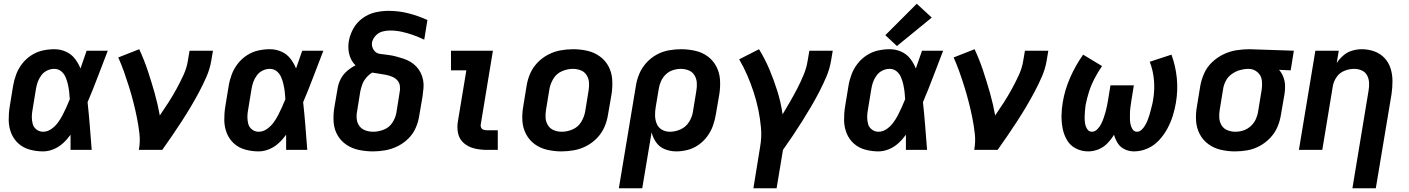

<svg xmlns="http://www.w3.org/2000/svg" viewBox="-20 -801 7528 1026"><path d="M210 8Q238 8 266 -3.5Q294 -15 316.5 -35.5Q339 -56 357 -81Q357 -40 357 0H470Q465 -64 460 -127.5Q455 -191 448 -255Q477 -323 503 -392Q529 -461 556 -530H443Q427 -483 410 -435Q399 -463 380 -487.5Q361 -512 332 -525Q303 -538 270 -538Q239 -538 207.5 -531Q176 -524 147.5 -505.5Q119 -487 98.5 -460.5Q78 -434 66.5 -403.5Q55 -373 50 -342L32 -232Q26 -195 26.5 -158.5Q27 -122 40 -89.5Q53 -57 78.5 -34Q104 -11 139 -1.5Q174 8 210 8ZM210 -97Q191 -97 175.5 -108.5Q160 -120 155 -138Q150 -156 150 -175.5Q150 -195 154 -215L172 -325Q175 -344 181.5 -362.5Q188 -381 200.5 -398Q213 -415 231.5 -424Q250 -433 270 -433Q291 -433 306.5 -420.5Q322 -408 330 -389.5Q338 -371 342.5 -351.5Q347 -332 349.5 -311.5Q352 -291 353 -271Q344 -249 334.5 -227.5Q325 -206 314 -185Q303 -164 288.5 -144.5Q274 -125 253.5 -111Q233 -97 210 -97Z M722 0H847Q874 -38 900 -76Q926 -114 951 -152.5Q976 -191 999.5 -230.5Q1023 -270 1044.5 -310.5Q1066 -351 1084 -392.5Q1102 -434 1109 -477L1118 -530H993L984 -477Q978 -438 960.5 -400Q943 -362 923 -325.5Q903 -289 880.5 -254Q858 -219 834 -184Q823 -245 806 -305Q789 -365 769.5 -423.5Q750 -482 724 -538L612 -494Q629 -456 643 -416.5Q657 -377 669.5 -337Q682 -297 692.5 -256Q703 -215 711.5 -173Q720 -131 725 -87.5Q730 -44 722 0Z M1362 8Q1390 8 1418 -3.5Q1446 -15 1468.5 -35.5Q1491 -56 1509 -81Q1509 -40 1509 0H1622Q1617 -64 1612 -127.5Q1607 -191 1600 -255Q1629 -323 1655 -392Q1681 -461 1708 -530H1595Q1579 -483 1562 -435Q1551 -463 1532 -487.5Q1513 -512 1484 -525Q1455 -538 1422 -538Q1391 -538 1359.5 -531Q1328 -524 1299.5 -505.5Q1271 -487 1250.5 -460.5Q1230 -434 1218.5 -403.5Q1207 -373 1202 -342L1184 -232Q1178 -195 1178.5 -158.5Q1179 -122 1192 -89.5Q1205 -57 1230.5 -34Q1256 -11 1291 -1.5Q1326 8 1362 8ZM1362 -97Q1343 -97 1327.5 -108.5Q1312 -120 1307 -138Q1302 -156 1302 -175.5Q1302 -195 1306 -215L1324 -325Q1327 -344 1333.5 -362.5Q1340 -381 1352.5 -398Q1365 -415 1383.5 -424Q1402 -433 1422 -433Q1443 -433 1458.5 -420.5Q1474 -408 1482 -389.5Q1490 -371 1494.5 -351.5Q1499 -332 1501.5 -311.5Q1504 -291 1505 -271Q1496 -249 1486.5 -227.5Q1477 -206 1466 -185Q1455 -164 1440.5 -144.5Q1426 -125 1405.5 -111Q1385 -97 1362 -97Z M1974 8Q2006 8 2039.5 2Q2073 -4 2104.5 -19.5Q2136 -35 2161.5 -60Q2187 -85 2201 -116.5Q2215 -148 2220 -181L2238 -286Q2241 -308 2243 -330Q2245 -352 2241 -373Q2237 -394 2228 -412Q2219 -430 2205 -445Q2191 -460 2173.5 -470.5Q2156 -481 2136 -487.5Q2116 -494 2095.5 -499.5Q2075 -505 2053.5 -507.5Q2032 -510 2010.5 -513Q1989 -516 1977 -534Q1965 -552 1968 -574Q1972 -594 1987.5 -610.5Q2003 -627 2023.5 -632.5Q2044 -638 2064 -638Q2097 -638 2128 -631Q2159 -624 2188.5 -613.5Q2218 -603 2247 -589L2264 -694Q2216 -716 2164 -729.5Q2112 -743 2056 -743Q2021 -743 1985.5 -735Q1950 -727 1918.5 -704.5Q1887 -682 1868.5 -649Q1850 -616 1844 -581Q1840 -557 1842.5 -533Q1845 -509 1854.5 -488Q1864 -467 1880 -452Q1856 -440 1834.5 -421.5Q1813 -403 1800.5 -378.5Q1788 -354 1784 -328L1766 -223Q1760 -184 1763 -146.5Q1766 -109 1784 -78Q1802 -47 1832 -27Q1862 -7 1899 0.5Q1936 8 1974 8ZM1974 -97Q1953 -97 1933 -104Q1913 -111 1901 -127Q1889 -143 1886.5 -163.5Q1884 -184 1888 -205L1905 -311Q1909 -331 1916 -350Q1923 -369 1937 -385.5Q1951 -402 1969 -413Q1986 -410 2004.5 -407.5Q2023 -405 2040.5 -401.5Q2058 -398 2074.5 -391.5Q2091 -385 2103 -372Q2115 -359 2117 -340.5Q2119 -322 2115 -304L2098 -198Q2093 -170 2076 -144.5Q2059 -119 2030.5 -108Q2002 -97 1974 -97Z M2582 0H2640V-105H2582Q2572 -105 2563.5 -108Q2555 -111 2551 -119Q2547 -127 2549 -136L2614 -530H2390V-425H2472L2427 -153Q2421 -120 2428 -88Q2435 -56 2459.5 -35.5Q2484 -15 2516 -7.5Q2548 0 2582 0Z M2980 8Q3013 8 3047 2Q3081 -4 3113 -20.5Q3145 -37 3170.5 -63.5Q3196 -90 3210 -122.5Q3224 -155 3229 -188L3248 -298Q3254 -337 3251.5 -375.5Q3249 -414 3232 -446Q3215 -478 3185.5 -499.5Q3156 -521 3119 -529.5Q3082 -538 3043 -538Q3010 -538 2976 -532Q2942 -526 2910 -509.5Q2878 -493 2852.5 -466.5Q2827 -440 2813 -407.5Q2799 -375 2794 -342L2776 -232Q2769 -193 2771.5 -155Q2774 -117 2791 -84.5Q2808 -52 2837.5 -30.5Q2867 -9 2904.5 -0.5Q2942 8 2980 8ZM2982 -97Q2960 -97 2940 -105Q2920 -113 2908.5 -131Q2897 -149 2895.5 -171Q2894 -193 2898 -215L2916 -325Q2921 -354 2937.5 -381Q2954 -408 2983 -420.5Q3012 -433 3041 -433Q3064 -433 3084 -425Q3104 -417 3115 -399Q3126 -381 3127.5 -359.5Q3129 -338 3125 -315L3107 -205Q3102 -176 3085.5 -149Q3069 -122 3040 -109.5Q3011 -97 2982 -97Z M3287 205H3412L3462 -94Q3469 -65 3486.5 -40Q3504 -15 3533 -3.5Q3562 8 3594 8Q3624 8 3655 0Q3686 -8 3713 -27Q3740 -46 3759.5 -72.5Q3779 -99 3789.5 -128.5Q3800 -158 3805 -188L3824 -298Q3830 -337 3827.5 -375Q3825 -413 3808 -445.5Q3791 -478 3762 -499.5Q3733 -521 3695.5 -529.5Q3658 -538 3620 -538Q3587 -538 3553.5 -532Q3520 -526 3489 -509Q3458 -492 3434 -465.5Q3410 -439 3396.5 -407Q3383 -375 3378 -342ZM3560 -97Q3536 -97 3517 -108Q3498 -119 3489.5 -139.5Q3481 -160 3480.5 -183Q3480 -206 3484 -229L3500 -325Q3503 -346 3512 -366.5Q3521 -387 3537.5 -403Q3554 -419 3575.5 -426Q3597 -433 3618 -433Q3640 -433 3660 -425Q3680 -417 3691 -399Q3702 -381 3703.5 -359.5Q3705 -338 3701 -315L3683 -205Q3679 -177 3662.5 -150Q3646 -123 3617.5 -110Q3589 -97 3560 -97Z M4006 205H4130L4164 0Q4191 -38 4216.5 -76Q4242 -114 4266.5 -153Q4291 -192 4314 -231Q4337 -270 4358 -310.5Q4379 -351 4396.5 -392.5Q4414 -434 4421 -477L4430 -530H4305L4296 -477Q4290 -439 4275 -402.5Q4260 -366 4241.5 -330Q4223 -294 4203 -259.5Q4183 -225 4162 -190Q4153 -253 4134.5 -312.5Q4116 -372 4092 -429Q4068 -486 4036 -538L3930 -484Q3954 -443 3973 -399Q3992 -355 4007 -309.5Q4022 -264 4032 -216Q4042 -168 4046.5 -118Q4051 -68 4042 -17Z M4674 8Q4702 8 4730 -3.5Q4758 -15 4780.5 -35.5Q4803 -56 4821 -81Q4821 -40 4821 0H4934Q4929 -64 4924 -127.5Q4919 -191 4912 -255Q4941 -323 4967 -392Q4993 -461 5020 -530H4907Q4891 -483 4874 -435Q4863 -463 4844 -487.5Q4825 -512 4796 -525Q4767 -538 4734 -538Q4703 -538 4671.5 -531Q4640 -524 4611.5 -505.5Q4583 -487 4562.5 -460.5Q4542 -434 4530.5 -403.5Q4519 -373 4514 -342L4496 -232Q4490 -195 4490.5 -158.5Q4491 -122 4504 -89.5Q4517 -57 4542.5 -34Q4568 -11 4603 -1.5Q4638 8 4674 8ZM4674 -97Q4655 -97 4639.5 -108.5Q4624 -120 4619 -138Q4614 -156 4614 -175.5Q4614 -195 4618 -215L4636 -325Q4639 -344 4645.5 -362.5Q4652 -381 4664.5 -398Q4677 -415 4695.5 -424Q4714 -433 4734 -433Q4755 -433 4770.5 -420.5Q4786 -408 4794 -389.5Q4802 -371 4806.5 -351.5Q4811 -332 4813.5 -311.5Q4816 -291 4817 -271Q4808 -249 4798.5 -227.5Q4789 -206 4778 -185Q4767 -164 4752.5 -144.5Q4738 -125 4717.5 -111Q4697 -97 4674 -97ZM4773 -555 4959 -707 4879 -781 4711 -613Z M5186 0H5311Q5338 -38 5364 -76Q5390 -114 5415 -152.5Q5440 -191 5463.5 -230.5Q5487 -270 5508.5 -310.5Q5530 -351 5548 -392.5Q5566 -434 5573 -477L5582 -530H5457L5448 -477Q5442 -438 5424.5 -400Q5407 -362 5387 -325.5Q5367 -289 5344.5 -254Q5322 -219 5298 -184Q5287 -245 5270 -305Q5253 -365 5233.5 -423.5Q5214 -482 5188 -538L5076 -494Q5093 -456 5107 -416.5Q5121 -377 5133.5 -337Q5146 -297 5156.5 -256Q5167 -215 5175.5 -173Q5184 -131 5189 -87.5Q5194 -44 5186 0Z M5795 8Q5822 8 5849 -2.5Q5876 -13 5897 -34.5Q5918 -56 5933 -81Q5940 -56 5953.5 -35Q5967 -14 5990.5 -3Q6014 8 6040 8Q6077 8 6112 -7.5Q6147 -23 6173.5 -51.5Q6200 -80 6218 -113.5Q6236 -147 6247 -182Q6258 -217 6264 -253Q6275 -320 6268.5 -384.5Q6262 -449 6240 -509L6124 -471Q6142 -424 6146.5 -372.5Q6151 -321 6142 -268Q6140 -254 6136.5 -240.5Q6133 -227 6129.5 -213Q6126 -199 6122 -185.5Q6118 -172 6112.5 -158.5Q6107 -145 6100 -132.5Q6093 -120 6081.5 -108.5Q6070 -97 6056 -97Q6056 -97 6056 -97Q6056 -97 6056 -97Q6040 -97 6031.5 -111Q6023 -125 6020.5 -140Q6018 -155 6018 -170.5Q6018 -186 6018.5 -202Q6019 -218 6021.5 -233.5Q6024 -249 6026 -265L6039 -345H5914L5901 -265Q5898 -249 5895 -233Q5892 -217 5887.5 -201.5Q5883 -186 5877.5 -170Q5872 -154 5864.5 -139Q5857 -124 5844 -110.5Q5831 -97 5815 -97Q5799 -97 5790 -111Q5781 -125 5778.5 -140.5Q5776 -156 5776 -172.5Q5776 -189 5777.5 -205.5Q5779 -222 5781 -239Q5788 -275 5799.5 -311Q5811 -347 5829 -381.5Q5847 -416 5869 -448L5768 -509Q5727 -451 5698.5 -386Q5670 -321 5659 -254Q5653 -219 5652.5 -183.5Q5652 -148 5658.5 -114.5Q5665 -81 5682 -52Q5699 -23 5729.5 -7.5Q5760 8 5795 8Z M6580 8Q6613 8 6646.5 2Q6680 -4 6711.5 -21Q6743 -38 6768 -64.5Q6793 -91 6806.5 -123Q6820 -155 6825 -188L6844 -298Q6848 -322 6847 -345.5Q6846 -369 6837.5 -390.5Q6829 -412 6815 -428L6877 -425L6894 -530L6658 -538H6657Q6622 -538 6587 -532.5Q6552 -527 6518.5 -511Q6485 -495 6457.5 -469Q6430 -443 6415 -409.5Q6400 -376 6394 -342L6376 -232Q6369 -193 6371.5 -155Q6374 -117 6391 -84.5Q6408 -52 6437.5 -30.5Q6467 -9 6504 -0.5Q6541 8 6580 8ZM6581 -97Q6560 -97 6539.5 -105Q6519 -113 6508 -131Q6497 -149 6495.5 -171Q6494 -193 6498 -215L6516 -325Q6519 -347 6530.5 -369Q6542 -391 6562.5 -405.5Q6583 -420 6606 -426.5Q6629 -433 6652 -433Q6679 -433 6699.5 -415.5Q6720 -398 6723 -370.5Q6726 -343 6721 -315L6703 -205Q6700 -184 6690.5 -163.5Q6681 -143 6663.5 -127Q6646 -111 6624.5 -104Q6603 -97 6582 -97Z M7207 205H7332L7416 -298Q7421 -333 7421 -368Q7421 -403 7411 -435Q7401 -467 7378.5 -491Q7356 -515 7324 -526.5Q7292 -538 7257 -538Q7232 -538 7206 -530.5Q7180 -523 7159 -505Q7138 -487 7123 -464L7134 -530H7009L6921 0H7046L7102 -339Q7106 -365 7122 -388.5Q7138 -412 7164 -422.5Q7190 -433 7216 -433Q7238 -433 7257 -424.5Q7276 -416 7285.5 -398Q7295 -380 7296 -358.5Q7297 -337 7293 -315Z"/></svg>

Font: Iosevka Sparkle Oblique
Style: Bold
Weight: 700
Italic angle: -9°
Designer: Belleve Invis
Foundry: Belleve Invis
Version: Version 4.5.0; ttfautohint (v1.8.3)